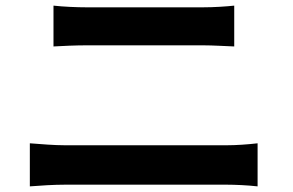

<svg xmlns="http://www.w3.org/2000/svg" viewBox="-20 -699 1040 682"><path d="M86 -37C123 -40 172 -43 211 -43H785C815 -43 860 -41 895 -37V-190C861 -186 819 -183 785 -183H211C172 -183 125 -187 86 -190ZM170 -534C204 -536 250 -538 288 -538H701C736 -538 783 -535 812 -534V-679C784 -676 741 -673 701 -673H287C253 -673 206 -675 170 -679Z"/></svg>

Font: Noto Sans Mono CJK JP Bold
Style: Regular
Weight: 700
Designer: Ryoko NISHIZUKA (kana & ideographs); Paul D. Hunt (Latin, Greek & Cyrillic); Wenlong ZHANG (bopomofo); Sandoll Communica
Foundry: Adobe Systems Incorporated
Version: Version 1.004;PS 1.004;hotconv 1.0.82;makeotf.lib2.5.63406